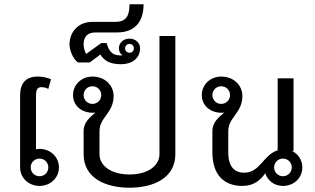

<svg xmlns="http://www.w3.org/2000/svg" viewBox="-20 -870 1490 907"><path d="M220.8 -495.8C208.3 -500 190.8 -508.3 158.3 -508.3C100 -508.3 75 -475 75 -419.2V-79.2C75 -28.3 116.7 8.3 166.7 8.3C216.7 8.3 258.3 -28.3 258.3 -79.2C258.3 -130 216.7 -166.7 166.7 -166.7C160.8 -166.7 155 -165.8 150 -165V-419.2C150 -442.5 155 -458.3 175 -458.3C195 -458.3 201.7 -452.5 208.3 -450ZM166.7 -120.8C190 -120.8 208.3 -102.5 208.3 -79.2C208.3 -55.8 190 -37.5 166.7 -37.5C143.3 -37.5 125 -55.8 125 -79.2C125 -102.5 143.3 -120.8 166.7 -120.8Z M416.7 -462.5C440 -462.5 458.3 -444.2 458.3 -420.8C458.3 -397.5 440 -379.2 416.7 -379.2C393.3 -379.2 375 -397.5 375 -420.8C375 -444.2 393.3 -462.5 416.7 -462.5ZM375 -250V-141.7C375 -28.3 479.2 16.7 591.7 16.7C704.2 16.7 808.3 -28.3 808.3 -141.7V-700H733.3V-141.7C733.3 -87.5 679.2 -45.8 591.7 -45.8C504.2 -45.8 450 -87.5 450 -141.7V-250C450 -316.7 516.7 -335.8 516.7 -416.7C516.7 -466.7 475.8 -508.3 416.7 -508.3C366.7 -508.3 325 -471.7 325 -420.8C325 -370 366.7 -337.5 416.7 -337.5C421.7 -337.5 425.8 -337.5 430.8 -338.3C405.8 -315.8 375 -294.2 375 -250Z M591.7 -662.5C603.3 -662.5 612.5 -653.3 612.5 -641.7C612.5 -630 603.3 -620.8 591.7 -620.8C580 -620.8 570.8 -630 570.8 -641.7C570.8 -653.3 580 -662.5 591.7 -662.5ZM533.3 -716.7C604.2 -716.7 658.3 -754.2 658.3 -850H591.7C591.7 -798.3 578.3 -766.7 525 -766.7H416.7C350 -766.7 308.3 -720 308.3 -658.3C308.3 -634.2 327.5 -584.2 350 -575H404.2L454.2 -612.5C471.7 -582.5 501.7 -566.7 550 -566.7C612.5 -566.7 641.7 -601.7 641.7 -641.7C641.7 -669.2 619.2 -687.5 591.7 -687.5C564.2 -687.5 541.7 -669.2 541.7 -641.7C541.7 -626.7 548.3 -615 559.2 -608.3H550C517.5 -608.3 497.5 -618.3 483.3 -666.7H458.3L386.7 -615C380 -628.3 375 -644.2 375 -658.3C375 -686.7 383.3 -716.7 433.3 -716.7Z M1025 -462.5C1048.3 -462.5 1066.7 -444.2 1066.7 -420.8C1066.7 -397.5 1048.3 -379.2 1025 -379.2C1001.7 -379.2 983.3 -397.5 983.3 -420.8C983.3 -444.2 1001.7 -462.5 1025 -462.5ZM1366.7 -500H1291.7V-160C1224.2 -139.2 1209.2 -54.2 1133.3 -54.2C1087.5 -54.2 1058.3 -83.3 1058.3 -150V-250C1058.3 -316.7 1125 -335.8 1125 -416.7C1125 -466.7 1084.2 -508.3 1025 -508.3C975 -508.3 933.3 -471.7 933.3 -420.8C933.3 -370 975 -337.5 1025 -337.5C1030 -337.5 1034.2 -337.5 1039.2 -338.3C1014.2 -315.8 983.3 -294.2 983.3 -250V-150C983.3 -45.8 1036.7 8.3 1125 8.3C1180.8 8.3 1211.7 -20.8 1233.3 -51.7C1244.2 -15.8 1276.7 8.3 1316.7 8.3C1366.7 8.3 1408.3 -28.3 1408.3 -79.2C1408.3 -114.2 1388.3 -142.5 1360 -156.7L1366.7 -158.3ZM1316.7 -37.5C1293.3 -37.5 1275 -55.8 1275 -79.2C1275 -102.5 1293.3 -120.8 1316.7 -120.8C1340 -120.8 1358.3 -102.5 1358.3 -79.2C1358.3 -55.8 1340 -37.5 1316.7 -37.5Z"/></svg>

Font: BoonHome
Style: Book
Weight: 400
Designer: Sungsit Sawaiwan
Foundry: Sungsit Sawaiwan
Version: Version 0.2